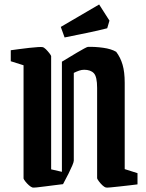

<svg xmlns="http://www.w3.org/2000/svg" viewBox="-20 -826 650 856"><path d="M413 -31V-434Q413 -484 398.5 -499.5Q384 -515 355 -515Q344 -515 332.5 -511Q321 -507 309 -501V-110Q309 -104 302.5 -88.5Q296 -73 286 -53L261 -5Q246 -3 224.5 -0.5Q203 2 181.5 5Q160 8 144 9.5Q128 11 125 10Q118 8 109 0Q100 -8 93 -17Q86 -26 85 -30V-535L28 -553V-602Q43 -604 65 -607Q87 -610 109.5 -612.5Q132 -615 148.5 -616Q165 -617 169 -616Q176 -615 184.5 -606.5Q193 -598 200 -589Q207 -580 208 -576V-71L256 -60V-551Q268 -558 286 -569Q304 -580 322.5 -591Q341 -602 355 -609.5Q369 -617 372 -617Q404 -618 440 -613Q476 -608 498 -595Q517 -570 526.5 -537.5Q536 -505 536 -457V-72L593 -54V-4Q578 -2 556 0.5Q534 3 511.5 5.5Q489 8 472.5 9.5Q456 11 452 10Q445 8 436.5 0Q428 -8 421 -17.5Q414 -27 413 -31ZM268 -659 251 -706 422 -806 468 -734 458 -700Q420 -690 366 -679Q312 -668 268 -659Z"/></svg>

Font: Grenze Gotisch SemiBold
Style: Regular
Weight: 600
Designer: Renata Polastri
Foundry: Omnibus-Type
Version: Version 1.001